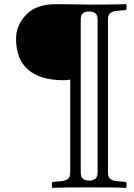

<svg xmlns="http://www.w3.org/2000/svg" viewBox="-20 -667 642 921"><path d="M367.2 -574.2V161.1Q367.2 199.2 407.2 199.2Q448.2 199.2 448.2 161.1V-574.2Q448.2 -612.3 407.2 -611.8Q367.2 -612.3 367.2 -574.2ZM408.2 -645Q538.1 -645 585 -647L586.9 -645V-626Q586.9 -619.1 579.1 -618.2L553.2 -616.2Q522.5 -614.3 510.3 -605.2Q498 -596.2 498 -574.2V161.1Q498 183.1 510 192.1Q522 201.2 553.2 203.1L579.1 205.1Q586.9 206.1 586.9 212.9V231.9L585 233.9Q537.1 231.9 408.2 231.9Q280.3 231.9 231 233.9L229 231.9V212.9Q229 206.1 235.8 205.1L263.2 203.1Q293.9 201.2 305.4 191.7Q316.9 182.1 316.9 161.1V-285.2Q303.7 -282.2 285.2 -282.2Q174.3 -282.2 115.7 -332Q57.1 -381.8 57.1 -481Q57.1 -546.9 106 -596.9Q154.8 -647 247.1 -647Q290 -647 345.2 -646Q400.4 -645 408.2 -645Z"/></svg>

Font: Linux Libertine Capitals
Style: Small Caps
Weight: 400
Designer: Philipp H. Poll
Foundry: Philipp H. Poll
Version: Version 5.1.3